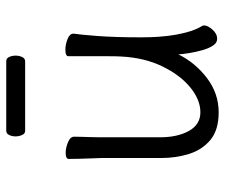

<svg xmlns="http://www.w3.org/2000/svg" viewBox="-74 -646 737 630"><g transform="rotate(-90 295.0 -330.5)"><path d="M181 -617Q172 -617 167.5 -627Q163 -637 163 -649Q163 -660 167.5 -669.5Q172 -679 182 -679H410Q419 -679 423.5 -669.5Q428 -660 428 -648Q428 -637 423.5 -627Q419 -617 409 -617ZM500 -457Q497 -439 492.5 -381Q488 -323 488 -237Q488 -229 488.5 -205.5Q489 -182 492.5 -151Q496 -120 504 -89Q512 -58 526 -35Q527 -33 527 -29Q527 -18 513.5 -2.5Q500 13 483 13Q470 13 461 -0.5Q452 -14 446 -35Q440 -56 436.5 -77.5Q433 -99 432 -114Q405 -59 354.5 -20.5Q304 18 242 18Q184 18 151.5 -9Q119 -36 105.5 -79Q92 -122 92 -171V-368Q92 -374 91 -395Q90 -416 89.5 -439.5Q89 -463 89 -474Q89 -484 109 -484Q125 -484 143.5 -476.5Q162 -469 162 -456Q162 -448 161.5 -431.5Q161 -415 160.5 -397.5Q160 -380 160 -368V-175Q160 -117 181 -79.5Q202 -42 242 -42Q283 -42 323.5 -75Q364 -108 392.5 -166.5Q421 -225 425 -301Q426 -317 426 -342.5Q426 -368 426 -395V-475Q426 -485 447 -485Q464 -485 482 -478Q500 -471 500 -459Z"/></g></svg>

Font: Moon Stars Kai T HW
Style: Regular
Weight: 400
Designer: GuiWonder
Version: Version 1.101